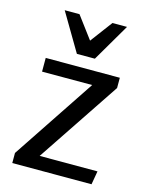

<svg xmlns="http://www.w3.org/2000/svg" viewBox="-111 -797 667 866"><g transform="rotate(15 222.5 -363.5)"><path d="M402 0H32V-47L289 -433H55V-497H401V-449L143 -63H413ZM186 -551 82 -727H151L228 -624L305 -727H373L270 -551Z"/></g></svg>

Font: Rosario
Style: Regular
Weight: 400
Designer: Hector Gatti
Foundry: Omnibus-Type
Version: Version 1.002